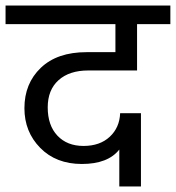

<svg xmlns="http://www.w3.org/2000/svg" viewBox="-42 -662 634 692"><path d="M-22 -642H572V-575H452V-408H276Q208 -408 169 -373Q130 -338 130 -275Q130 -210 165 -173Q200 -136 259 -136Q318 -136 353.5 -169Q389 -202 391 -254H466V10H388V-123Q347 -71 253 -71Q160 -71 103 -129Q46 -187 46 -272Q46 -361 105 -417.5Q164 -474 270 -474H374V-575H-22Z"/></svg>

Font: Hind
Style: Regular
Weight: 400
Designer: Manushi Parikh, Satya Rajpurohit
Foundry: Indian Type Foundry
Version: Version 2.000;PS 1.0;hotconv 1.0.79;makeotf.lib2.5.61930